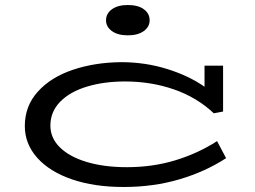

<svg xmlns="http://www.w3.org/2000/svg" viewBox="-20 -733 1019 766"><path d="M882 -102Q799 -48 695.5 -17.5Q592 13 473 13Q356 13 267 -17.5Q178 -48 128.5 -103.5Q79 -159 79 -230Q79 -310 131 -367.5Q183 -425 270.5 -454.5Q358 -484 463 -485Q559 -485 646 -458Q733 -431 796 -387V-471H870V-288L833 -281Q765 -345 673.5 -376.5Q582 -408 479 -408Q395 -408 327 -387.5Q259 -367 220 -327Q181 -287 181 -232Q181 -182 219.5 -144.5Q258 -107 327 -86.5Q396 -66 486 -66Q589 -66 679.5 -93.5Q770 -121 846 -170ZM403 -652Q403 -679 426.5 -696Q450 -713 490 -713Q531 -713 554 -696Q577 -679 577 -652Q577 -626 553.5 -609Q530 -592 490 -592Q450 -592 426.5 -609Q403 -626 403 -652Z"/></svg>

Font: BioRhyme Expanded
Style: Regular
Weight: 400
Width: 7
Designer: Aoife Mooney
Foundry: Aoife Mooney Type
Version: Version 1.000